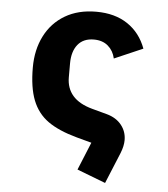

<svg xmlns="http://www.w3.org/2000/svg" viewBox="-52 -583 703 805"><g transform="rotate(5 300.0 -181.0)"><path d="M348 12 285 -5Q208 -26 163 -58Q118 -90 97 -143.5Q76 -197 76 -281Q76 -356 105.5 -414Q135 -472 190 -504.5Q245 -537 321 -537Q400 -537 453.5 -501Q507 -465 531 -400L411 -348Q404 -380 381 -400Q358 -420 321 -420Q277 -420 253.5 -391Q230 -362 230 -311V-253Q230 -207 257 -176Q284 -145 339 -130L402 -113Q442 -102 464 -74.5Q486 -47 486 -11Q486 14 474 44L420 175L300 129Z"/></g></svg>

Font: iA Writer Quattro V
Style: Regular
Weight: 400
Designer: Mike Abbink, Paul van der Laan, Pieter van Rosmalen, Oliver Reichenstein
Foundry: Information Architects Inc.
Version: Version 2.000